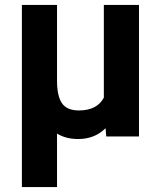

<svg xmlns="http://www.w3.org/2000/svg" viewBox="-20 -548 656 771"><path d="M209 -528.3V-224.1Q209 -162.6 228.8 -133.5Q248.5 -104.5 296.9 -104.5Q369.6 -104.5 397 -155.8V-528.3H538.1V0H406.7L403.8 -33.2Q360.4 10.3 293.9 10.3Q244.1 10.3 209 -11.7V203.1H67.9V-528.3Z"/></svg>

Font: Shabnam FD
Style: Bold
Weight: 700
Foundry: DejaVu fonts team - Redesigned by Saber Rastikerdar - Based on Vazir font
Version: Version 5.00;October 20, 2019;FontCreator 12.0.0.2547 64-bit